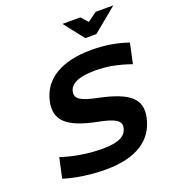

<svg xmlns="http://www.w3.org/2000/svg" viewBox="-157 -998 1009 1125"><g transform="rotate(-20 348.0 -435.5)"><path d="M669 -517 696 -642C624 -667 551 -679 468 -679C283 -679 165 -610 137 -479C114 -368 173 -307 361 -270C468 -249 499 -227 490 -185C481 -141 441 -112 333 -112C241 -112 149 -129 77 -153L50 -28C128 -4 219 9 310 9C501 9 609 -64 637 -194C661 -304 601 -362 407 -402C305 -423 274 -444 283 -487C292 -530 340 -558 448 -558C521 -558 589 -545 669 -517ZM362 -880 459 -756H528L679 -880H569L511 -838L473 -880Z"/></g></svg>

Font: LT Wave Text Bold Italic
Style: Regular
Weight: 700
Designer: Daniel Lyons
Version: Version 2.5 (Glyphs App)